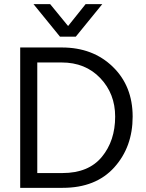

<svg xmlns="http://www.w3.org/2000/svg" viewBox="-20 -902 701 922"><path d="M281 0H77V-674H277Q426 -674 521.5 -581.5Q617 -489 617 -342Q617 -196 528.5 -98Q440 0 281 0ZM276 -602H159V-71H280Q405 -71 469 -148.5Q533 -226 533 -342Q533 -452 461.5 -527Q390 -602 276 -602ZM344 -726H268L141 -882H221L307 -777L391 -882H471Z"/></svg>

Font: Hind Vadodara
Style: Regular
Weight: 400
Designer: Hitesh Malaviya
Foundry: Indian Type Foundry
Version: Version 1.001;PS 1.0;hotconv 1.0.86;makeotf.lib2.5.63406; tt